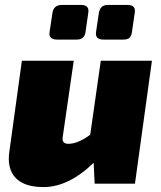

<svg xmlns="http://www.w3.org/2000/svg" viewBox="-20 -747 653 781"><path d="M293 -586H212Q176 -586 182 -619L193 -692Q197 -727 232 -727H309Q345 -727 339 -694L328 -618Q324 -586 293 -586ZM482 -586H401Q365 -586 371 -619L382 -693Q387 -727 418 -727H498Q534 -727 528 -694L517 -619Q515 -601 507 -593.5Q499 -586 482 -586ZM598 -500 529 0H365L361 -85Q259 14 157 14Q79 14 43.5 -23.5Q8 -61 18 -130L69 -500H280L235 -189Q231 -162 258 -162Q297 -162 347 -199L390 -500Z"/></svg>

Font: Exo 2.0 Black
Style: Italic
Weight: 900
Italic angle: -8°
Designer: Natanael Gama
Version: Version 1.001;PS 001.001;hotconv 1.0.70;makeotf.lib2.5.58329